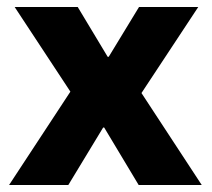

<svg xmlns="http://www.w3.org/2000/svg" viewBox="-20 -531 607 551"><path d="M6 0 182 -268 22 -511H203L289 -368H292L379 -511H549L386 -264L559 0H378L279 -165H276L176 0Z"/></svg>

Font: Chivo Medium
Style: Bold
Weight: 700
Version: Version 2.002